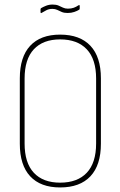

<svg xmlns="http://www.w3.org/2000/svg" viewBox="-20 -815 528 843"><path d="M244 8Q158 8 112.5 -41Q67 -90 67 -184V-471Q67 -565 112.5 -614Q158 -663 244 -663Q331 -663 377 -614Q423 -565 423 -471V-184Q423 -90 377 -41Q331 8 244 8ZM244 -13Q320 -13 361 -56.5Q402 -100 402 -185V-470Q402 -555 361 -598.5Q320 -642 244 -642Q169 -642 128.5 -598.5Q88 -555 88 -470V-185Q88 -100 128.5 -56.5Q169 -13 244 -13ZM277 -758Q261 -758 251 -762.5Q241 -767 231.5 -771.5Q222 -776 210 -776Q195 -776 183.5 -770Q172 -764 162 -758Q160 -757 159 -758Q158 -759 158 -761V-774Q158 -777 160 -779Q168 -784 181.5 -789.5Q195 -795 211 -795Q227 -795 237 -790.5Q247 -786 256.5 -781.5Q266 -777 278 -777Q293 -777 304 -781Q315 -785 325 -792Q330 -794 330 -790V-778Q330 -773 327 -772Q319 -767 306 -762.5Q293 -758 277 -758Z"/></svg>

Font: Sofia Sans Condensed Thin
Style: Regular
Weight: 250
Version: Version 4.100